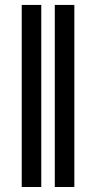

<svg xmlns="http://www.w3.org/2000/svg" viewBox="-20 -747 398 767"><path d="M144.9 -727.3V0H66.8V-727.3ZM277 -727.3V0H198.9V-727.3Z"/></svg>

Font: Inter UI
Style: Regular
Weight: 400
Designer: Rasmus Andersson
Foundry: rsms
Version: 3.2;8d6f07862